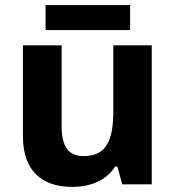

<svg xmlns="http://www.w3.org/2000/svg" viewBox="-20 -724 690 754"><path d="M491 -704H159V-606H491ZM576 -546H425V-290C425 -174 399 -111 308 -111C248 -111 222 -150 222 -228V-546H70V-190C70 -50 147 10 264 10C333 10 397 -14 432 -70H441L460 0H576Z"/></svg>

Font: Noto Sans Lao UI
Style: Bold
Weight: 700
Designer: Monotype Design Team
Foundry: Monotype Imaging Inc.
Version: Version 2.000